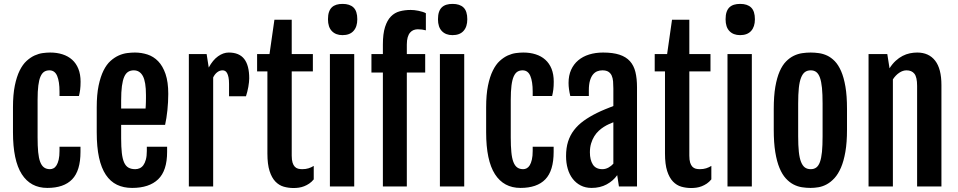

<svg xmlns="http://www.w3.org/2000/svg" viewBox="-20 -947 4865 975"><path d="M220.2 7.3C276.2 7.3 318.3 -7.2 346.4 -36.4C374.6 -65.5 388.7 -112 388.7 -175.8V-201.7H282.2V-180.7C282.2 -163.1 280.8 -148.4 278.1 -136.5C275.3 -124.6 271.7 -115.1 267.3 -107.9C262.9 -100.7 257.8 -95.6 252 -92.5C246.1 -89.4 240.1 -87.9 233.9 -87.9C221.8 -87.9 211.8 -90.8 203.6 -96.7C195.5 -102.5 189 -111.9 184.1 -124.8C179.2 -137.6 175.8 -154.3 173.8 -174.8C171.9 -195.3 170.9 -220.2 170.9 -249.5V-440.4C170.9 -469.4 172.1 -493.5 174.6 -512.7C177 -531.9 180.7 -547.2 185.8 -558.6C190.8 -570 197.1 -578 204.6 -582.8C212.1 -587.5 220.9 -589.8 231 -589.8C249.2 -589.8 262.3 -580.3 270.3 -561.3C278.2 -542.2 282.2 -515.8 282.2 -481.9V-459.5H380.9C383.5 -469.9 385.5 -480.7 387 -491.9C388.4 -503.2 389.2 -516.6 389.2 -532.2C389.2 -557.3 385.4 -579.1 377.9 -597.7C370.4 -616.2 359.9 -631.6 346.2 -643.8C332.5 -656 316.2 -665.1 297.4 -671.1C278.5 -677.2 257.6 -680.2 234.9 -680.2C223.5 -680.2 210.9 -679.3 197.3 -677.5C183.6 -675.7 169.8 -671.6 155.8 -665.3C141.8 -658.9 128.2 -649.7 115 -637.7C101.8 -625.7 90.1 -609.3 79.8 -588.6C69.6 -568 61.4 -542.4 55.2 -512C49 -481.5 45.9 -445 45.9 -402.3V-275.4C45.9 -180 60.8 -109 90.6 -62.5C120.4 -16 163.6 7.3 220.2 7.3Z M650.9 7.3C708.5 7.3 752.5 -7.2 783 -36.4C813.4 -65.5 828.6 -112 828.6 -175.8V-201.7H725.6V-180.7C725.6 -163.1 724 -148.4 720.7 -136.5C717.4 -124.6 713.1 -115.1 707.8 -107.9C702.4 -100.7 696.1 -95.6 689 -92.5C681.8 -89.4 674.5 -87.9 667 -87.9C653 -87.9 641.4 -90.6 632.1 -95.9C622.8 -101.3 615.5 -110.1 610.1 -122.3C604.7 -134.5 600.9 -150.6 598.6 -170.7C596.4 -190.7 595.2 -215.3 595.2 -244.6V-313H818.4C820.6 -323.7 822.8 -335.4 825 -348.1C827.1 -360.8 828.8 -373.9 830.1 -387.5C831.4 -401 832.4 -414.7 833.3 -428.7C834.1 -442.7 834.5 -456.5 834.5 -470.2C834.5 -510.6 829.8 -544.3 820.6 -571.3C811.3 -598.3 798.8 -619.9 783.2 -636C767.6 -652.1 749.5 -663.5 729 -670.2C708.5 -676.8 687.2 -680.2 665 -680.2C653 -680.2 639.9 -679.3 625.7 -677.5C611.6 -675.7 597.3 -671.6 583 -665.3C568.7 -658.9 554.8 -649.7 541.3 -637.7C527.8 -625.7 515.9 -609.3 505.6 -588.6C495.4 -568 487.1 -542.4 480.7 -512C474.4 -481.5 471.2 -445 471.2 -402.3V-275.4C471.2 -225.3 475.1 -182.4 482.9 -146.7C490.7 -111.1 502.3 -81.9 517.6 -59.1C532.9 -36.3 551.7 -19.5 574 -8.8C596.3 2 621.9 7.3 650.9 7.3ZM719.2 -396H595.2V-437C595.2 -466 596.5 -490.2 599.1 -509.8C601.7 -529.3 605.6 -545 610.8 -556.9C616 -568.8 622.7 -577.2 630.9 -582.3C639 -587.3 648.4 -589.8 659.2 -589.8C679.7 -589.8 695.1 -580.1 705.6 -560.5C716 -541 721.2 -509.1 721.2 -464.8V-448.5C721.2 -442.1 721.1 -435.7 720.9 -429.2C720.8 -422.7 720.5 -416.4 720.2 -410.4C719.9 -404.4 719.6 -399.6 719.2 -396Z M939 -672.4V0H1062.5V-553.7C1068 -565.1 1075 -574 1083.3 -580.3C1091.6 -586.7 1100.6 -589.8 1110.4 -589.8C1114.9 -589.8 1119.1 -588.8 1123 -586.7C1127 -584.6 1130.4 -580.8 1133.3 -575.4C1136.2 -570.1 1138.6 -563 1140.4 -554.2C1142.2 -545.4 1143.1 -534.2 1143.1 -520.5V-458H1229C1231.3 -464.8 1233.5 -472.4 1235.6 -480.7C1237.7 -489 1239.5 -497.3 1241 -505.6C1242.4 -513.9 1243.6 -521.9 1244.4 -529.5C1245.2 -537.2 1245.6 -543.8 1245.6 -549.3C1245.6 -592.9 1237.1 -625.7 1220.2 -647.5C1203.3 -669.3 1177.1 -680.2 1141.6 -680.2C1123 -680.2 1104.9 -673.8 1087.2 -661.1C1069.4 -648.4 1053.7 -629.4 1040 -604L1029.3 -672.4Z M1337.9 -584.5V-167.5C1337.9 -131 1341.6 -101.4 1348.9 -78.6C1356.2 -55.8 1366 -38 1378.4 -25.1C1390.8 -12.3 1404.9 -3.6 1420.9 1C1436.8 5.5 1453.5 7.8 1470.7 7.8C1479.5 7.8 1488.4 7.2 1497.6 5.9C1506.7 4.6 1515.6 2.2 1524.4 -1.2C1533.2 -4.6 1541.7 -9.1 1550 -14.6C1558.3 -20.2 1566.1 -27.3 1573.2 -36.1V-104.5C1564.8 -99.3 1555.9 -95.2 1546.6 -92.3C1537.4 -89.4 1526.7 -87.9 1514.6 -87.9C1507.5 -87.9 1500.7 -88.7 1494.1 -90.3C1487.6 -92 1481.9 -95.3 1477.1 -100.3C1472.2 -105.4 1468.3 -112.4 1465.6 -121.3C1462.8 -130.3 1461.4 -142.1 1461.4 -156.7V-584.5H1568.8V-672.4H1461.4V-846.7H1373.5L1348.6 -672.4H1285.6V-584.5Z M1719.2 -768.6C1743.7 -768.6 1762.3 -775.6 1775.1 -789.8C1788 -804 1794.4 -823.7 1794.4 -849.1C1794.4 -876.5 1788.1 -896.3 1775.4 -908.7C1762.7 -921.1 1744.1 -927.2 1719.7 -927.2C1708 -927.2 1697.6 -925.9 1688.5 -923.1C1679.4 -920.3 1671.6 -915.9 1665.3 -909.9C1658.9 -903.9 1654.1 -895.9 1650.6 -886C1647.2 -876.1 1645.5 -863.8 1645.5 -849.1C1645.5 -822.8 1652.1 -802.7 1665.3 -789.1C1678.5 -775.4 1696.5 -768.6 1719.2 -768.6ZM1655.3 -672.4V0H1778.8V-672.4Z M1924.3 -578.6V0H2045.9V-578.6H2139.2V-672.4H2045.9V-720.7C2045.9 -735.4 2047.4 -747.6 2050.3 -757.6C2053.2 -767.5 2057.3 -775.5 2062.5 -781.5C2067.7 -787.5 2073.6 -791.8 2080.3 -794.4C2087 -797 2094.1 -798.3 2101.6 -798.3C2116.5 -798.3 2130.2 -796.5 2142.6 -793V-879.9C2137.4 -882.8 2131.4 -885.3 2124.8 -887.2C2118.1 -889.2 2111.3 -890.9 2104.5 -892.3C2097.7 -893.8 2090.8 -894.9 2084 -895.5C2077.1 -896.2 2071 -896.5 2065.4 -896.5C2045.6 -896.5 2027.1 -894.2 2010 -889.6C1992.9 -885.1 1978 -876.4 1965.3 -863.5C1952.6 -850.7 1942.6 -832.8 1935.3 -809.8C1928 -786.9 1924.3 -757.2 1924.3 -720.7V-672.4H1866.2V-578.6ZM2277.8 -768.6C2302.2 -768.6 2320.9 -775.6 2333.7 -789.8C2346.6 -804 2353 -823.7 2353 -849.1C2353 -876.5 2346.7 -896.3 2334 -908.7C2321.3 -921.1 2302.7 -927.2 2278.3 -927.2C2266.6 -927.2 2256.2 -925.9 2247.1 -923.1C2238 -920.3 2230.2 -915.9 2223.9 -909.9C2217.5 -903.9 2212.6 -895.9 2209.2 -886C2205.8 -876.1 2204.1 -863.8 2204.1 -849.1C2204.1 -822.8 2210.7 -802.7 2223.9 -789.1C2237.1 -775.4 2255 -768.6 2277.8 -768.6ZM2213.9 -672.4V0H2337.4V-672.4Z M2623 7.3C2679 7.3 2721.1 -7.2 2749.3 -36.4C2777.4 -65.5 2791.5 -112 2791.5 -175.8V-201.7H2685.1V-180.7C2685.1 -163.1 2683.7 -148.4 2680.9 -136.5C2678.1 -124.6 2674.6 -115.1 2670.2 -107.9C2665.8 -100.7 2660.6 -95.6 2654.8 -92.5C2648.9 -89.4 2642.9 -87.9 2636.7 -87.9C2624.7 -87.9 2614.6 -90.8 2606.4 -96.7C2598.3 -102.5 2591.8 -111.9 2586.9 -124.8C2582 -137.6 2578.6 -154.3 2576.7 -174.8C2574.7 -195.3 2573.7 -220.2 2573.7 -249.5V-440.4C2573.7 -469.4 2575 -493.5 2577.4 -512.7C2579.8 -531.9 2583.6 -547.2 2588.6 -558.6C2593.7 -570 2599.9 -578 2607.4 -582.8C2614.9 -587.5 2623.7 -589.8 2633.8 -589.8C2652 -589.8 2665.1 -580.3 2673.1 -561.3C2681.1 -542.2 2685.1 -515.8 2685.1 -481.9V-459.5H2783.7C2786.3 -469.9 2788.3 -480.7 2789.8 -491.9C2791.3 -503.2 2792 -516.6 2792 -532.2C2792 -557.3 2788.2 -579.1 2780.8 -597.7C2773.3 -616.2 2762.7 -631.6 2749 -643.8C2735.4 -656 2719.1 -665.1 2700.2 -671.1C2681.3 -677.2 2660.5 -680.2 2637.7 -680.2C2626.3 -680.2 2613.8 -679.3 2600.1 -677.5C2586.4 -675.7 2572.6 -671.6 2558.6 -665.3C2544.6 -658.9 2531 -649.7 2517.8 -637.7C2504.6 -625.7 2492.9 -609.3 2482.7 -588.6C2472.4 -568 2464.2 -542.4 2458 -512C2451.8 -481.5 2448.7 -445 2448.7 -402.3V-275.4C2448.7 -180 2463.6 -109 2493.4 -62.5C2523.2 -16 2566.4 7.3 2623 7.3Z M2984.4 7.3C3013 7.3 3038.5 1.3 3060.8 -10.7C3083.1 -22.8 3100.9 -38.4 3114.3 -57.6L3123 0H3214.8V-503.4C3214.8 -533 3212.2 -558.9 3206.8 -581.1C3201.4 -603.2 3192.1 -621.6 3179 -636.2C3165.8 -650.9 3148.1 -661.9 3126 -669.2C3103.8 -676.5 3076 -680.2 3042.5 -680.2C3016.8 -680.2 2993.2 -676.8 2971.7 -670.2C2950.2 -663.5 2931.7 -653.6 2916.3 -640.6C2900.8 -627.6 2888.8 -611.5 2880.1 -592.3C2871.5 -573.1 2867.2 -550.9 2867.2 -525.9C2867.2 -515.5 2867.9 -505 2869.4 -494.4C2870.8 -483.8 2873 -472.2 2876 -459.5H2970.2V-488.8C2970.2 -508 2972.1 -524.1 2975.8 -537.1C2979.6 -550.1 2984.6 -560.5 2991 -568.4C2997.3 -576.2 3004.6 -581.7 3012.9 -585C3021.2 -588.2 3029.8 -589.8 3038.6 -589.8C3051.6 -589.8 3061.8 -587.5 3069.3 -582.8C3076.8 -578 3082.4 -571.5 3086.2 -563.2C3089.9 -554.9 3092.3 -545.2 3093.3 -533.9C3094.2 -522.7 3094.7 -510.6 3094.7 -497.6V-408.7L3053.5 -392.3C3038 -386 3024.1 -379.7 3011.7 -373.5C2986 -360.8 2963.4 -347.4 2943.8 -333.3C2924.3 -319.1 2908 -303.4 2894.8 -286.1C2881.6 -268.9 2871.6 -249.5 2864.7 -228C2857.9 -206.5 2854.5 -182 2854.5 -154.3C2854.5 -131.2 2857.3 -109.8 2863 -90.1C2868.7 -70.4 2877.1 -53.4 2888.2 -39.1C2899.3 -24.7 2912.8 -13.4 2929 -5.1C2945.1 3.2 2963.5 7.3 2984.4 7.3ZM3039.1 -87.9C3016.9 -87.9 3000.8 -95.7 2990.7 -111.3C2980.6 -127 2975.6 -147.6 2975.6 -173.3C2975.6 -189.9 2977.6 -205 2981.7 -218.5C2985.8 -232 2991.1 -244.1 2997.8 -254.9C3004.5 -265.6 3012 -274.9 3020.5 -282.7C3029 -290.5 3037.6 -297.2 3046.4 -302.7C3055.8 -308.6 3064.6 -313.3 3072.8 -316.9C3080.9 -320.5 3088.2 -323.6 3094.7 -326.2V-115.7C3087.9 -107.9 3079.5 -101.3 3069.6 -95.9C3059.7 -90.6 3049.5 -87.9 3039.1 -87.9Z M3356.9 -584.5V-167.5C3356.9 -131 3360.6 -101.4 3367.9 -78.6C3375.2 -55.8 3385.1 -38 3397.5 -25.1C3409.8 -12.3 3424 -3.6 3439.9 1C3455.9 5.5 3472.5 7.8 3489.7 7.8C3498.5 7.8 3507.5 7.2 3516.6 5.9C3525.7 4.6 3534.7 2.2 3543.5 -1.2C3552.2 -4.6 3560.8 -9.1 3569.1 -14.6C3577.4 -20.2 3585.1 -27.3 3592.3 -36.1V-104.5C3583.8 -99.3 3575 -95.2 3565.7 -92.3C3556.4 -89.4 3545.7 -87.9 3533.7 -87.9C3526.5 -87.9 3519.7 -88.7 3513.2 -90.3C3506.7 -92 3501 -95.3 3496.1 -100.3C3491.2 -105.4 3487.4 -112.4 3484.6 -121.3C3481.9 -130.3 3480.5 -142.1 3480.5 -156.7V-584.5H3587.9V-672.4H3480.5V-846.7H3392.6L3367.7 -672.4H3304.7V-584.5Z M3738.3 -768.6C3762.7 -768.6 3781.3 -775.6 3794.2 -789.8C3807 -804 3813.5 -823.7 3813.5 -849.1C3813.5 -876.5 3807.1 -896.3 3794.4 -908.7C3781.7 -921.1 3763.2 -927.2 3738.8 -927.2C3727.1 -927.2 3716.6 -925.9 3707.5 -923.1C3698.4 -920.3 3690.7 -915.9 3684.3 -909.9C3678 -903.9 3673.1 -895.9 3669.7 -886C3666.3 -876.1 3664.6 -863.8 3664.6 -849.1C3664.6 -822.8 3671.1 -802.7 3684.3 -789.1C3697.5 -775.4 3715.5 -768.6 3738.3 -768.6ZM3674.3 -672.4V0H3797.9V-672.4Z M4096.2 7.3C4109.2 7.3 4122.8 6.1 4137 3.7C4151.1 1.2 4165 -3.7 4178.7 -11.2C4192.4 -18.7 4205.4 -29.2 4217.8 -42.7C4230.1 -56.2 4241 -73.9 4250.5 -95.7C4259.9 -117.5 4267.4 -144.2 4272.9 -175.8C4278.5 -207.4 4281.2 -245 4281.2 -288.6V-394C4281.2 -438 4278.6 -475.7 4273.2 -507.1C4267.8 -538.5 4260.5 -564.8 4251.2 -585.9C4241.9 -607.1 4231.2 -623.9 4219 -636.5C4206.8 -649 4193.8 -658.4 4180.2 -664.8C4166.5 -671.1 4152.5 -675.3 4138.2 -677.2C4123.9 -679.2 4110 -680.2 4096.7 -680.2C4082.7 -680.2 4068.4 -679.1 4053.7 -677C4039.1 -674.9 4024.8 -670.5 4011 -663.8C3997.2 -657.1 3984 -647.5 3971.7 -635C3959.3 -622.5 3948.5 -605.6 3939.2 -584.5C3929.9 -563.3 3922.6 -537.2 3917.2 -506.1C3911.9 -475 3909.2 -437.7 3909.2 -394V-288.6C3909.2 -244.3 3911.8 -206.2 3917 -174.3C3922.2 -142.4 3929.4 -115.6 3938.5 -93.8C3947.6 -71.9 3958.3 -54.4 3970.5 -41C3982.7 -27.7 3995.7 -17.4 4009.5 -10.3C4023.4 -3.1 4037.7 1.6 4052.5 3.9C4067.3 6.2 4081.9 7.3 4096.2 7.3ZM4097.2 -87.9C4085.4 -87.9 4075.6 -90.7 4067.6 -96.4C4059.7 -102.1 4053.1 -111.5 4047.9 -124.5C4042.6 -137.5 4038.9 -154.7 4036.6 -176C4034.3 -197.3 4033.2 -223.8 4033.2 -255.4V-420.9C4033.2 -452.5 4034.3 -479 4036.6 -500.5C4038.9 -522 4042.6 -539.3 4047.9 -552.5C4053.1 -565.7 4059.7 -575.2 4067.6 -581.1C4075.6 -586.9 4085.4 -589.8 4097.2 -589.8C4108.2 -589.8 4117.6 -586.9 4125.2 -581.1C4132.9 -575.2 4139.1 -565.7 4143.8 -552.5C4148.5 -539.3 4151.9 -522 4154.1 -500.5C4156.2 -479 4157.2 -452.5 4157.2 -420.9V-255.4C4157.2 -223.8 4156.2 -197.3 4154.1 -176C4151.9 -154.7 4148.5 -137.5 4143.8 -124.5C4139.1 -111.5 4132.9 -102.1 4125.2 -96.4C4117.6 -90.7 4108.2 -87.9 4097.2 -87.9Z M4390.6 -672.4V0H4514.2V-543.9C4523.6 -558.3 4534.4 -569.5 4546.6 -577.6C4558.8 -585.8 4571.1 -589.8 4583.5 -589.8C4601.1 -589.8 4614.4 -584.1 4623.5 -572.5C4632.6 -561 4637.2 -540.4 4637.2 -510.7V0H4760.7V-515.1C4760.7 -570.1 4750.1 -611.4 4728.8 -638.9C4707.4 -666.4 4677.1 -680.2 4637.7 -680.2C4625.3 -680.2 4612.9 -678.9 4600.3 -676.3C4587.8 -673.7 4575.5 -669.3 4563.5 -663.1C4551.4 -656.9 4539.8 -648.7 4528.6 -638.4C4517.3 -628.2 4506.8 -615.4 4497.1 -600.1V-600.6L4485.8 -672.4Z"/></svg>

Font: Fjalla One
Style: Regular
Weight: 400
Designer: Irina Smirnova
Foundry: Irina Smirnova
Version: Version 1.001